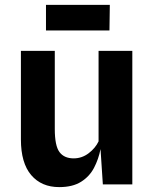

<svg xmlns="http://www.w3.org/2000/svg" viewBox="-20 -754 632 785"><path d="M222 11Q149.5 11 107.5 -38.2Q65.5 -87.5 65.5 -184V-546H204V-226.5Q204 -158 223.2 -132.2Q242.5 -106.5 281 -106.5Q315 -106.5 342.5 -127.5Q370 -148.5 383 -176V-546H521V0H400.5L391 -144.5Q383 -103.5 364.5 -68Q346 -32.5 311.5 -10.8Q277 11 222 11ZM168 -629.5V-734H429L427.5 -629.5Z"/></svg>

Font: Spline Sans SemiBold
Style: Regular
Weight: 600
Designer: Eben Sorkin, Mirko Velimirovic
Foundry: Sorkin Type
Version: Version 1.000; ttfautohint (v1.8.3)